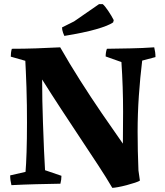

<svg xmlns="http://www.w3.org/2000/svg" viewBox="-20 -885 793 925"><path d="M521 20Q493 -28 453 -89Q413 -150 367.5 -218.5Q322 -287 274.5 -359.5Q227 -432 183 -502Q183 -454 184 -400Q185 -346 187 -294Q189 -223 192 -162Q195 -101 197 -65L276 -38Q276 -19 271 0Q212 1 153 2.5Q94 4 35 7Q32 -5 30.5 -16.5Q29 -28 29 -40L103 -57Q106 -91 108 -152.5Q110 -214 110 -295Q110 -333 109.5 -377Q109 -421 107.5 -463.5Q106 -506 104.5 -540Q103 -574 102 -592L32 -612Q32 -621 33 -630.5Q34 -640 37 -650Q95 -650 153.5 -652Q212 -654 270 -657Q315 -578 366.5 -497Q418 -416 471 -338.5Q524 -261 572 -193Q572 -231 572.5 -270Q573 -309 573 -346Q573 -406 571 -466Q569 -526 565 -586L489 -613Q489 -633 495 -650Q552 -651 609 -652Q666 -653 723 -657Q726 -645 727.5 -633.5Q729 -622 729 -610L665 -593Q655 -511 649 -424Q643 -337 643 -250Q643 -211 644 -158.5Q645 -106 647 -64L654 -15Q649 -11 631 -5Q613 1 590.5 7Q568 13 548.5 16.5Q529 20 521 20ZM290 -712Q283 -727 280 -741L279 -753L337 -782L457 -865H475Q485 -857 501.5 -832.5Q518 -808 528 -788L525 -777Q502 -761 442.5 -744Q383 -727 290 -712Z"/></svg>

Font: Labrada
Style: Bold
Weight: 700
Designer: Mercedes Jáuregui
Foundry: Omnibus-Type Team
Version: Version 1.000; ttfautohint (v1.8.4.7-5d5b)